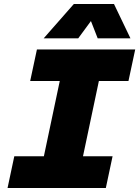

<svg xmlns="http://www.w3.org/2000/svg" viewBox="-20 -947 701 967"><path d="M52 -160H201L281 -539H132L166 -698H661L627 -539H478L398 -160H547L513 0H18ZM352 -927H554L637 -754H472L438 -841L374 -754H200Z"/></svg>

Font: Azeret Mono ExtraBold
Style: Italic
Weight: 800
Italic angle: -12°
Designer: Martin Vácha
Foundry: Displaay
Version: Version 1.000; Glyphs 3.0.3, build 3074